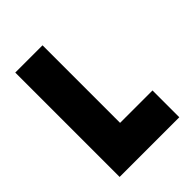

<svg xmlns="http://www.w3.org/2000/svg" viewBox="-202 -809 912 912"><g transform="rotate(-45 254.5 -352.5)"><path d="M62 -2V-703.1H245.1V-182.1H462.9V-2Z"/></g></svg>

Font: Hussar Preview
Style: Bold
Weight: 700
Foundry: Cannot Into Space Fonts, PlusOne Fonts
Version: Version 2.29RC2 "Millennial"